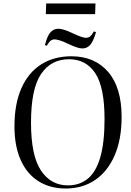

<svg xmlns="http://www.w3.org/2000/svg" viewBox="-20 -1068 754 1102"><path d="M63 -343Q63 -472 103 -562Q143 -652 216.5 -698.5Q290 -745 390 -745Q523 -745 600.5 -655.5Q678 -566 678 -397Q678 -268 638 -176Q598 -84 526 -35Q454 14 357 14Q268 14 201.5 -27.5Q135 -69 99 -149Q63 -229 63 -343ZM158 -364Q158 -175 215 -89.5Q272 -4 370 -4Q437 -4 484 -42.5Q531 -81 555.5 -165Q580 -249 580 -385Q580 -567 527 -647.5Q474 -728 376 -728Q273 -728 215.5 -643Q158 -558 158 -364ZM245 -1048H528L526 -987H243ZM453 -790Q437 -790 417.5 -797Q398 -804 372 -816Q344 -830 323.5 -836Q303 -842 294 -842Q281 -842 271.5 -835Q262 -828 248 -805L238 -810Q252 -864 270.5 -883.5Q289 -903 314 -903Q325 -903 343.5 -898.5Q362 -894 400 -876Q453 -851 473 -851Q486 -851 496 -858Q506 -865 519 -888L531 -883Q515 -829 497 -809.5Q479 -790 453 -790Z"/></svg>

Font: Literata 72pt
Style: Italic
Weight: 400
Italic angle: -2°
Designer: Latin by Veronika Burian and Jose Scaglione. Greek by Irene Vlachou. Cyrillic by Vera Evstafieva
Foundry: TypeTogether
Version: Version 3.002